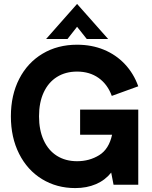

<svg xmlns="http://www.w3.org/2000/svg" viewBox="-20 -942 776 979"><path d="M35.5 -349Q35.5 -457 78 -539.8Q120.5 -622.5 197 -668.2Q273.5 -714 373 -714Q447.5 -714 509.5 -688.5Q571.5 -663 616.5 -615.2Q661.5 -567.5 685 -502L550 -453Q528.5 -512 482.8 -544.5Q437 -577 373 -577Q314 -577 270.2 -549.5Q226.5 -522 202.8 -470.8Q179 -419.5 179 -349Q179 -278.5 202.8 -226.8Q226.5 -175 270.2 -147.5Q314 -120 373 -120Q436 -120 485.8 -150.8Q535.5 -181.5 551.5 -255H388.5V-383H685V0H559L547 -62Q516.5 -23.5 469.5 -3.2Q422.5 17 364 17Q269 17 194.2 -28.8Q119.5 -74.5 77.5 -157.8Q35.5 -241 35.5 -349ZM373 -922 531.5 -743H422.5L373 -805.5L324 -743H215Z"/></svg>

Font: HK Grotesk ExtraBold
Style: Regular
Weight: 800
Designer: Alfredo Marco Pradil
Foundry: Hanken Design Co.
Version: Version 3.001